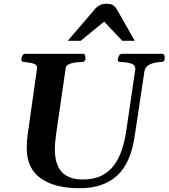

<svg xmlns="http://www.w3.org/2000/svg" viewBox="-20 -976 887 1010"><path d="M398.9 14.2Q267.1 14.2 193.8 -38.3Q120.6 -90.8 120.6 -195.8Q120.6 -213.9 121.8 -231.7Q123 -249.5 125 -263.2L174.8 -617.2Q175.8 -632.3 163.3 -638.4Q150.9 -644.5 134.5 -646.2Q118.2 -647.9 105.2 -650.4Q92.3 -652.8 92.3 -660.2Q92.3 -670.9 97.2 -681.9Q102.1 -692.9 113.3 -692.9H417.5Q424.8 -692.9 427.2 -684.8Q429.7 -676.8 429.7 -669.9Q429.7 -650.4 410.6 -649.9Q386.7 -649.4 368.2 -646Q349.6 -642.6 338.4 -636Q327.1 -629.4 325.7 -618.7L274.9 -269Q272 -247.1 270 -223.6Q268.1 -200.2 268.6 -182.6Q271 -104 308.3 -67.9Q345.7 -31.7 414.1 -31.7Q473.6 -31.7 513.9 -52Q554.2 -72.3 579.6 -106.4Q605 -140.6 619.6 -184.1Q634.3 -227.5 642.1 -273.9L691.9 -612.8Q692.9 -632.3 673.3 -640.4Q653.8 -648.4 614.7 -649.9Q599.6 -650.4 599.6 -660.2Q599.6 -670.9 605.7 -681.9Q611.8 -692.9 621.1 -692.9H834.5Q842.3 -692.9 844.5 -684.8Q846.7 -676.8 846.7 -670.4Q846.7 -650.4 828.1 -649.9Q789.6 -648.4 766.4 -636.2Q743.2 -624 739.7 -600.6L689 -263.2Q668.5 -118.7 595.9 -52.2Q523.4 14.2 398.9 14.2ZM336.4 -761.2 481.9 -931.2Q491.7 -941.9 505.4 -949Q519 -956.1 542 -956.1Q564.9 -956.1 576.7 -947.3Q588.4 -938.5 594.7 -926.8L689 -761.2H623.5L527.8 -862.3L404.3 -761.2Z"/></svg>

Font: Gelasio SemiBold
Style: Italic
Weight: 600
Italic angle: -8.5°
Designer: Eben Sorkin
Foundry: Eben Sorkin
Version: Version 1.008